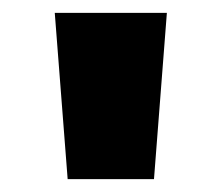

<svg xmlns="http://www.w3.org/2000/svg" viewBox="-20 -820 344 298"><path d="M85 -542H219L239 -800H65Z"/></svg>

Font: Noto Sans Malayalam Black
Style: Regular
Weight: 900
Designer: Jelle Bosma - Monotype Design Team
Foundry: Monotype Imaging Inc.
Version: Version 2.104